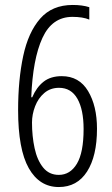

<svg xmlns="http://www.w3.org/2000/svg" viewBox="-20 -744 451 774"><path d="M217 10Q139 10 96 -66Q53 -142 53 -300Q53 -422 73.5 -518Q94 -614 142 -669Q190 -724 273 -724Q312 -724 340 -715V-665Q314 -676 272 -676Q190 -676 151 -591Q112 -506 106 -352H110Q127 -392 155.5 -414.5Q184 -437 229 -437Q299 -437 335 -377Q371 -317 371 -225Q371 -115 331 -52.5Q291 10 217 10ZM217 -39Q263 -39 290 -84Q317 -129 317 -224Q317 -302 292 -346Q267 -390 218 -390Q183 -390 158.5 -369Q134 -348 121.5 -315.5Q109 -283 109 -250Q109 -195 119.5 -146.5Q130 -98 154 -68.5Q178 -39 217 -39Z"/></svg>

Font: Noto Sans Gurmukhi ExtraCondensed Light
Style: Regular
Weight: 300
Width: 2
Designer: Jelle Bosma - Monotype Design Team
Foundry: Monotype Imaging Inc.
Version: Version 2.004; ttfautohint (v1.8.4.7-5d5b)